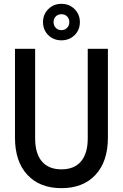

<svg xmlns="http://www.w3.org/2000/svg" viewBox="-20 -964 640 1000"><path d="M300 16Q187 16 122.5 -53.5Q58 -123 58 -247V-710H163V-243Q163 -165 198 -123.5Q233 -82 300 -82Q367 -82 402 -123.5Q437 -165 437 -243V-710H542V-247Q542 -123 477.5 -53.5Q413 16 300 16ZM300 -754Q259 -754 231.5 -781Q204 -808 204 -849Q204 -889 231.5 -916.5Q259 -944 300 -944Q341 -944 368.5 -916.5Q396 -889 396 -849Q396 -808 368.5 -781Q341 -754 300 -754ZM300 -807Q318 -807 329.5 -819Q341 -831 341 -849Q341 -867 329.5 -878.5Q318 -890 300 -890Q282 -890 270.5 -878.5Q259 -867 259 -849Q259 -831 270.5 -819Q282 -807 300 -807Z"/></svg>

Font: Geist Mono Medium
Style: Regular
Weight: 500
Monospace: yes
Designer: Basement.studio, Andrés Briganti, Mateo Zaragoza
Foundry: Basement.studio, Vercel, Andrés Briganti, Guido Ferreyra, Mateo Zaragoza
Version: Version 1.500; ttfautohint (v1.8.4.7-5d5b)